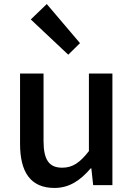

<svg xmlns="http://www.w3.org/2000/svg" viewBox="-20 -914 660 948"><path d="M249 14C324 14 378 -25 428 -83H431L440 0H535V-551H419V-168C374 -110 338 -86 287 -86C223 -86 195 -124 195 -218V-551H79V-204C79 -64 131 14 249 14ZM317 -644 375 -701 211 -894 132 -818Z"/></svg>

Font: Noto Sans CJK HK Medium
Style: Regular
Weight: 500
Designer: Ryoko NISHIZUKA 西塚涼子 (kana, bopomofo & ideographs); Paul D. Hunt (Latin, Greek & Cyrillic); Sandoll Communications 산돌커뮤니
Foundry: Adobe
Version: Version 2.004;hotconv 1.0.118;makeotfexe 2.5.65603